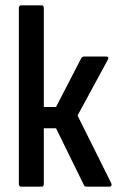

<svg xmlns="http://www.w3.org/2000/svg" viewBox="-20 -703 442 723"><path d="M399 -13Q401 -8 399.5 -4Q398 0 392 0H306Q298 0 295 -8L191 -220H145V-10Q145 0 136 0H61Q51 0 51 -10V-673Q51 -683 61 -683H136Q145 -683 145 -673V-300H191L286 -484Q290 -490 296 -490H381Q386 -490 387.5 -486.5Q389 -483 386 -478L272 -268Z"/></svg>

Font: Sofia Sans Condensed SemiBold
Style: Regular
Weight: 600
Designer: Botio Nikoltchev, Ani Petrova
Foundry: lettersoup
Version: Version 4.101